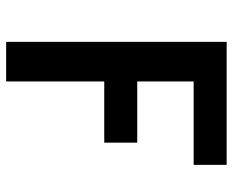

<svg xmlns="http://www.w3.org/2000/svg" viewBox="-88 -688 775 640"><g transform="rotate(90 300.0 -367.5)"><path d="M119 0V-735H529V-625H251V-437H455V-327H251V0Z"/></g></svg>

Font: Iosevka Aile Extrabold
Style: Regular
Weight: 800
Designer: Belleve Invis
Foundry: Belleve Invis
Version: Version 27.3.5; ttfautohint (v1.8.4)